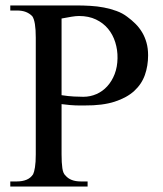

<svg xmlns="http://www.w3.org/2000/svg" viewBox="-20 -682 596 702"><path d="M521.5 -479.5Q521.5 -441.4 509.8 -408Q498 -374.5 470.9 -349.6Q443.8 -324.7 399.4 -310.3Q355 -295.9 289.6 -296.4H272.9Q265.6 -296.4 256.8 -296.6Q248 -296.9 236.1 -297.9Q224.1 -298.8 205.1 -301.3V-117.7Q205.1 -86.4 208 -66.9Q210.9 -47.4 219.2 -40.5Q237.3 -18.6 275.4 -18.6H300.3V0H17.6V-18.6H41.5Q62 -18.6 77.1 -24.9Q92.3 -31.2 101.1 -44.9Q105 -52.7 107.9 -70.6Q110.8 -88.4 110.8 -117.7V-544.4Q110.8 -604.5 98.1 -622.6Q88.4 -632.8 74.7 -638.2Q61 -643.6 41.5 -643.6H17.6V-662.1H258.8Q284.2 -662.1 310.1 -660.6Q335.9 -659.2 360.1 -654.5Q384.3 -649.9 406.2 -641.8Q428.2 -633.8 445.3 -620.6Q461.4 -608.9 475.3 -595Q489.3 -581.1 499.5 -564Q509.8 -546.9 515.6 -526.1Q521.5 -505.4 521.5 -479.5ZM409.7 -469.2Q410.2 -499.5 401.4 -527.6Q392.6 -555.7 375 -576.9Q357.4 -598.1 330.8 -610.8Q304.2 -623.5 269 -623.5Q257.3 -623.5 241.2 -620.8Q225.1 -618.2 205.1 -614.3V-334Q230.5 -330.1 250.5 -329.1Q270.5 -328.1 284.7 -328.1Q310.1 -328.1 332.8 -338.1Q355.5 -348.1 372.3 -366.7Q389.2 -385.3 399.2 -411.1Q409.2 -437 409.7 -469.2Z"/></svg>

Font: Doulos SIL Compact
Style: Regular
Weight: 400
Designer: Walt Agee, Victor Gaultney, Peter Martin, Debbi Hosken
Foundry: SIL International
Version: Version 4.110; 2011; Maintenance release ; LnSpcTght